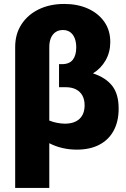

<svg xmlns="http://www.w3.org/2000/svg" viewBox="-20 -741 634 964"><path d="M56.2 202.6V-504.9Q56.2 -570.3 87.9 -618.9Q119.6 -667.5 175 -694.3Q230.5 -721.2 302.7 -721.2Q369.6 -721.2 421.6 -697.8Q473.6 -674.3 503.7 -631.6Q533.7 -588.9 533.7 -529.8Q533.7 -479.5 510.5 -438.5Q487.3 -397.5 446.8 -372.6Q510.7 -351.6 543.2 -310.3Q575.7 -269 575.7 -195.8Q575.7 -130.9 550.5 -84.7Q525.4 -38.6 478.5 -14.2Q431.6 10.3 365.2 10.3Q328.6 10.3 293.5 2.2Q258.3 -5.9 227.5 -22V202.6ZM306.2 -120.1Q353 -120.1 378.9 -144Q404.8 -168 404.8 -212.4Q404.8 -240.7 393.8 -261Q382.8 -281.2 361.6 -292.2Q340.3 -303.2 309.1 -303.2H276.4V-418.9H291Q328.6 -418.9 345.7 -441.2Q362.8 -463.4 362.8 -502.4Q362.8 -529.8 355 -549.3Q347.2 -568.8 332.3 -579.6Q317.4 -590.3 295.9 -590.3Q274.4 -590.3 259 -579.8Q243.7 -569.3 235.6 -550.3Q227.5 -531.2 227.5 -504.9V-135.7Q248 -127.4 268.6 -123.8Q289.1 -120.1 306.2 -120.1Z"/></svg>

Font: Roboto Slab LO Black
Style: Regular
Weight: 900
Designer: Google
Version: Version 2.000